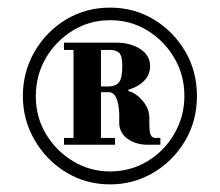

<svg xmlns="http://www.w3.org/2000/svg" viewBox="-20 -807 577 504"><path d="M269 -323Q205 -323 153 -355Q101 -387 70.5 -440Q40 -493 40 -555Q40 -618 70.5 -671Q101 -724 153 -755.5Q205 -787 269 -787Q332 -787 383.5 -756Q435 -725 466 -672.5Q497 -620 497 -555Q497 -490 466 -437.5Q435 -385 383 -354Q331 -323 269 -323ZM148 -427V-445H282V-427ZM173 -433V-695H245V-433ZM269 -357Q323 -357 367.5 -384Q412 -411 438 -456.5Q464 -502 464 -555Q464 -610 437.5 -655Q411 -700 367 -727Q323 -754 269 -754Q215 -754 170.5 -726.5Q126 -699 100 -654Q74 -609 74 -554Q74 -500 100.5 -455.5Q127 -411 171.5 -384Q216 -357 269 -357ZM368 -427Q338 -427 316.5 -441.5Q295 -456 293 -481V-509Q290 -565 266 -565L293 -569L317 -574V-568Q337 -563 354.5 -542.5Q372 -522 372 -497V-483Q372 -461 375.5 -453Q379 -445 388 -445H401V-427ZM234 -565V-580H264Q283 -580 292 -590.5Q301 -601 301 -633Q301 -660 293 -668Q285 -676 268 -676H148V-695H286Q322 -695 348 -678.5Q374 -662 374 -633Q374 -603 345 -584Q316 -565 264 -565Z"/></svg>

Font: Libre Bodoni Medium
Style: Regular
Weight: 500
Designer: Pablo Impallari, Rodrigo Fuenzalida
Foundry: Impallari Type
Version: Version 2.005;gftools[0.9.23]